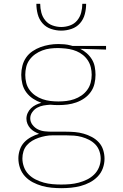

<svg xmlns="http://www.w3.org/2000/svg" viewBox="-20 -760 640 1003"><path d="M300 223Q275 223 249 220.5Q223 218 198.5 211Q174 204 151 192Q128 180 110.5 161Q93 142 84.5 117.5Q76 93 76 67Q76 45 83.5 22.5Q91 0 106.5 -16.5Q122 -33 142.5 -44Q163 -55 184 -61Q171 -66 159 -73Q147 -80 138 -90Q129 -100 123.5 -113Q118 -126 118 -140Q118 -155 124.5 -169.5Q131 -184 142 -194.5Q153 -205 167 -212Q181 -219 196 -223Q173 -231 152.5 -244.5Q132 -258 117.5 -277.5Q103 -297 97 -321Q91 -345 91 -369Q91 -393 97 -416.5Q103 -440 116.5 -459.5Q130 -479 150 -492.5Q170 -506 192 -514Q214 -522 237.5 -526Q261 -530 285 -530Q301 -530 317 -528.5Q333 -527 348 -523L359 -520H534V-501L399 -505Q417 -496 433 -482Q449 -468 460 -450Q471 -432 475 -411Q479 -390 479 -369Q479 -346 473.5 -322.5Q468 -299 454 -279.5Q440 -260 420.5 -246.5Q401 -233 378.5 -225Q356 -217 332.5 -214Q309 -211 285 -211Q275 -211 264 -211.5Q253 -212 243 -213Q225 -212 207.5 -209Q190 -206 174.5 -197.5Q159 -189 148.5 -174Q138 -159 138 -142Q138 -123 150 -107.5Q162 -92 178.5 -84Q195 -76 214 -74Q233 -72 252 -72Q254 -72 256.5 -72Q259 -72 262 -72Q265 -72 268 -72Q271 -72 274 -72H326Q349 -72 372 -70Q395 -68 417.5 -61.5Q440 -55 460.5 -44Q481 -33 496.5 -16Q512 1 519 23.5Q526 46 526 69Q526 95 517 119.5Q508 144 490 162.5Q472 181 449 193Q426 205 401.5 211.5Q377 218 351.5 220.5Q326 223 300 223ZM285 -230Q306 -230 327 -232.5Q348 -235 368 -242Q388 -249 405.5 -261Q423 -273 435.5 -290Q448 -307 453.5 -327.5Q459 -348 459 -369Q459 -389 454.5 -408Q450 -427 439.5 -443.5Q429 -460 413.5 -472.5Q398 -485 380 -492.5Q362 -500 343 -503.5Q324 -507 304 -508L285 -509Q285 -509 284.5 -509Q284 -509 283 -509Q262 -509 241.5 -506.5Q221 -504 201 -496.5Q181 -489 164 -477Q147 -465 134.5 -448Q122 -431 117 -410.5Q112 -390 112 -369Q112 -348 117 -327.5Q122 -307 134.5 -290Q147 -273 164.5 -261Q182 -249 202 -242Q222 -235 243 -232.5Q264 -230 285 -230ZM300 204Q323 204 346 202Q369 200 391.5 194Q414 188 434.5 178Q455 168 471.5 152Q488 136 497 114Q506 92 506 69Q506 49 499 29Q492 9 478 -5.5Q464 -20 445.5 -29.5Q427 -39 407 -44.5Q387 -50 367 -51.5Q347 -53 326 -53H273Q273 -53 273 -53Q273 -53 272 -53H271Q271 -53 271 -53Q271 -53 271 -53Q267 -53 262.5 -53Q258 -53 254 -53Q236 -53 217.5 -49.5Q199 -46 181.5 -40Q164 -34 148 -24.5Q132 -15 120 -1Q108 13 102.5 31Q97 49 97 68Q97 90 105 112Q113 134 129 150.5Q145 167 166 177.5Q187 188 209 194Q231 200 254 202Q277 204 300 204ZM300 -600Q273 -600 246.5 -609Q220 -618 202 -638.5Q184 -659 177 -686Q170 -713 170 -740H190Q190 -717 196 -694Q202 -671 217 -653Q232 -635 254.5 -627Q277 -619 300 -619Q323 -619 345.5 -627Q368 -635 383 -653Q398 -671 404 -694Q410 -717 410 -740H430Q430 -713 423 -686Q416 -659 398 -638.5Q380 -618 353.5 -609Q327 -600 300 -600Z"/></svg>

Font: Zed Sans Thin Extended
Style: Regular
Weight: 100
Width: 7
Designer: Belleve Invis
Foundry: Belleve Invis
Version: Version 1.0.0; ttfautohint (v1.8.4)